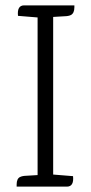

<svg xmlns="http://www.w3.org/2000/svg" viewBox="-20 -695 339 715"><path d="M178 -632V-45L252 -39Q256 0 229 0H42V-8Q42 -30 55 -36Q61 -39 70 -40L120 -43V-630L47 -636Q43 -675 70 -675H257V-668Q257 -646 244 -639Q238 -636 229 -635L179 -632Z"/></svg>

Font: Karma Light
Style: Regular
Weight: 300
Designer: Joana Correia
Foundry: Indian Type Foundry
Version: Version 1.202;PS 1.0;hotconv 1.0.78;makeotf.lib2.5.61930; tt